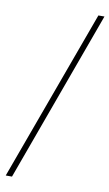

<svg xmlns="http://www.w3.org/2000/svg" viewBox="-103 -832 603 1059"><g transform="rotate(10 198.0 -303.0)"><path d="M9 176H44L393 -782H359Z"/></g></svg>

Font: Source Han Sans JP VF
Style: Regular
Weight: 250
Designer: Ryoko NISHIZUKA 西塚涼子 (kana, bopomofo & ideographs); Paul D. Hunt (Latin, Greek & Cyrillic); Sandoll Communications 산돌커뮤니
Foundry: Adobe
Version: Version 2.004;hotconv 1.0.118;makeotfexe 2.5.65603